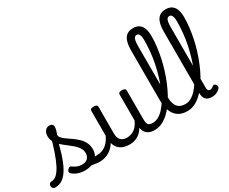

<svg xmlns="http://www.w3.org/2000/svg" viewBox="-240 -1503 2395 2005"><g transform="rotate(-30 957.5 -500.0)"><path d="M-55 17Q-74 17 -83.5 5.5Q-93 -6 -93.5 -20.5Q-94 -35 -85 -46.5Q-76 -58 -57 -58Q-24 -58 5.5 -85.5Q35 -113 63 -166.5Q91 -220 118.5 -299.5Q146 -379 174 -483L229 -469Q203 -347 174.5 -256Q146 -165 112.5 -104Q79 -43 38 -13Q-3 17 -55 17ZM305 19Q259 19 219 5Q179 -9 151 -36Q144 -44 144.5 -56Q145 -68 159 -81Q170 -92 179 -94.5Q188 -97 199 -89Q225 -70 249.5 -60Q274 -50 311 -50Q351 -50 374.5 -73.5Q398 -97 398 -135Q398 -171 379.5 -200Q361 -229 331.5 -254.5Q302 -280 269 -304.5Q236 -329 206.5 -356Q177 -383 158.5 -415.5Q140 -448 140 -488Q140 -526 160 -550.5Q180 -575 211 -575Q232 -575 244 -564.5Q256 -554 256 -535Q256 -519 250.5 -497.5Q245 -476 234 -450Q234 -428 252 -408.5Q270 -389 298.5 -369.5Q327 -350 358.5 -328Q390 -306 418.5 -278.5Q447 -251 465 -215.5Q483 -180 483 -133Q483 -66 434.5 -23.5Q386 19 305 19ZM474 17Q450 17 425.5 11.5Q401 6 377.5 3.5Q354 1 329 12L350 -16Q385 -34 409.5 -43Q434 -52 453.5 -55Q473 -58 493 -58Q502 -58 504 -46.5Q506 -35 502 -20.5Q498 -6 490.5 5.5Q483 17 474 17Z M475 17Q461 17 454.5 5.5Q448 -6 449.5 -20.5Q451 -35 462 -46.5Q473 -58 494 -58Q527 -58 555 -69Q583 -80 606 -100Q629 -120 646.5 -147Q664 -174 676 -205Q682 -220 693.5 -218.5Q705 -217 713.5 -207Q722 -197 719 -186Q704 -138 680.5 -100.5Q657 -63 626.5 -36.5Q596 -10 558 3.5Q520 17 475 17Z M844 17Q786 17 747 -3.5Q708 -24 688.5 -64.5Q669 -105 669 -166V-489Q669 -502 679.5 -508.5Q690 -515 711 -515Q733 -515 744 -508.5Q755 -502 755 -489V-166Q755 -131 766 -107Q777 -83 799.5 -71Q822 -59 855 -59Q883 -59 907 -68Q931 -77 950.5 -92.5Q970 -108 985 -130Q1000 -152 1010 -177V-489Q1010 -502 1020.5 -508.5Q1031 -515 1053 -515Q1074 -515 1085 -508.5Q1096 -502 1096 -489V-140Q1096 -95 1109.5 -76.5Q1123 -58 1160 -58Q1174 -58 1181 -46.5Q1188 -35 1186.5 -20.5Q1185 -6 1174 5.5Q1163 17 1141 17Q1115 17 1094.5 11.5Q1074 6 1058.5 -5.5Q1043 -17 1032.5 -34Q1022 -51 1017 -74L1015 -84Q1001 -60 983.5 -41.5Q966 -23 944.5 -10Q923 3 898 10Q873 17 844 17Z M1146 17Q1127 17 1120.5 5.5Q1114 -6 1118 -20.5Q1122 -35 1134 -46.5Q1146 -58 1165 -58Q1200 -58 1234 -77Q1268 -96 1299.5 -131Q1331 -166 1359.5 -213.5Q1388 -261 1412 -319Q1436 -377 1455.5 -441.5Q1475 -506 1489 -574Q1503 -642 1510 -712Q1517 -782 1517 -849Q1517 -868 1530 -877.5Q1543 -887 1560.5 -887Q1578 -887 1591 -877.5Q1604 -868 1604 -849Q1604 -791 1596.5 -728Q1589 -665 1575.5 -600Q1562 -535 1542 -471Q1522 -407 1497 -346Q1472 -285 1442.5 -230.5Q1413 -176 1379 -130.5Q1345 -85 1307.5 -52Q1270 -19 1229.5 -1Q1189 17 1146 17Z M1540 17Q1472 17 1428.5 -13Q1385 -43 1364.5 -98.5Q1344 -154 1344 -228V-829Q1344 -925 1376.5 -972Q1409 -1019 1476 -1019Q1519 -1019 1547.5 -1000Q1576 -981 1590 -943.5Q1604 -906 1604 -849Q1604 -830 1591 -821Q1578 -812 1560.5 -812Q1543 -812 1530 -821Q1517 -830 1517 -849Q1517 -880 1512.5 -899.5Q1508 -919 1498.5 -929Q1489 -939 1475 -939Q1460 -939 1450 -929Q1440 -919 1435 -894.5Q1430 -870 1430 -829V-228Q1430 -176 1441.5 -137.5Q1453 -99 1481.5 -78.5Q1510 -58 1559 -58Q1573 -58 1579.5 -46.5Q1586 -35 1584.5 -20.5Q1583 -6 1572 5.5Q1561 17 1540 17Z M1540 17Q1521 17 1514.5 5.5Q1508 -6 1512 -20.5Q1516 -35 1528 -46.5Q1540 -58 1559 -58Q1594 -58 1628 -77Q1662 -96 1693.5 -131Q1725 -166 1753.5 -213.5Q1782 -261 1806 -319Q1830 -377 1849.5 -441.5Q1869 -506 1883 -574Q1897 -642 1904 -712Q1911 -782 1911 -849Q1911 -868 1924 -877.5Q1937 -887 1954.5 -887Q1972 -887 1985 -877.5Q1998 -868 1998 -849Q1998 -791 1990.5 -728Q1983 -665 1969.5 -600Q1956 -535 1936 -471Q1916 -407 1891 -346Q1866 -285 1836.5 -230.5Q1807 -176 1773 -130.5Q1739 -85 1701.5 -52Q1664 -19 1623.5 -1Q1583 17 1540 17Z M1836 17Q1810 17 1791 10Q1772 3 1760.5 -10Q1749 -23 1743.5 -42.5Q1738 -62 1738 -86V-829Q1738 -925 1770.5 -972Q1803 -1019 1870 -1019Q1913 -1019 1941.5 -1000Q1970 -981 1984 -943.5Q1998 -906 1998 -849Q1998 -830 1985 -821Q1972 -812 1954.5 -812Q1937 -812 1924 -821Q1911 -830 1911 -849Q1911 -880 1906.5 -899.5Q1902 -919 1892.5 -929Q1883 -939 1869 -939Q1854 -939 1844 -929Q1834 -919 1829 -894.5Q1824 -870 1824 -829V-96Q1824 -83 1828 -74.5Q1832 -66 1839 -62Q1846 -58 1855 -58Q1864 -58 1871.5 -61Q1879 -64 1886 -69.5Q1893 -75 1900 -80Q1908 -87 1918 -82.5Q1928 -78 1935 -70Q1943 -60 1943.5 -50Q1944 -40 1939 -31Q1928 -16 1911 -5Q1894 6 1875 11.5Q1856 17 1836 17Z"/></g></svg>

Font: Playwrite ES Deco
Style: Regular
Weight: 400
Designer: Veronika Burian, José Scaglione
Foundry: TypeTogether
Version: Version 1.002